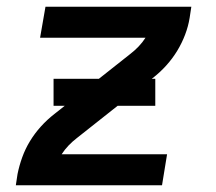

<svg xmlns="http://www.w3.org/2000/svg" viewBox="-20 -550 640 570"><path d="M27 0 32 -33Q37 -58 46 -83Q55 -108 69 -131Q83 -154 101.5 -174.5Q120 -195 142 -212L367 -390Q380 -400 391.5 -412Q403 -424 412 -438H99L115 -530H548L543 -497Q539 -472 529.5 -447Q520 -422 506 -399Q492 -376 473.5 -355.5Q455 -335 433 -318L208 -140Q195 -130 183.5 -118Q172 -106 163 -92H476L461 0ZM441 -236H139V-316H441Z"/></svg>

Font: Iosevka Curly SmBdExObl
Style: Regular
Weight: 600
Width: 7
Italic angle: -9°
Monospace: yes
Designer: Belleve Invis
Foundry: Belleve Invis
Version: Version 11.1.0; ttfautohint (v1.8.3)